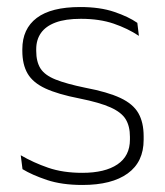

<svg xmlns="http://www.w3.org/2000/svg" viewBox="-20 -516 469 546"><path d="M214.5 10Q156 10 113.5 -4.2Q71 -18.5 44 -35L39 -74.5Q75 -53.5 117 -39Q159 -24.5 214 -24.5Q278.5 -24.5 314 -48.5Q349.5 -72.5 349.5 -119V-127Q349.5 -157 337.5 -176.8Q325.5 -196.5 294.5 -210.5Q263.5 -224.5 206 -236Q144.5 -248 109 -264.5Q73.5 -281 58.5 -306.8Q43.5 -332.5 43.5 -371.5V-376Q43.5 -434 84.5 -465Q125.5 -496 208 -496Q264.5 -496 305 -482.2Q345.5 -468.5 370.5 -451L375 -414Q343.5 -435 303.2 -448.8Q263 -462.5 210 -462.5Q166 -462.5 138 -452Q110 -441.5 96.5 -422.2Q83 -403 83 -376V-371.5Q83 -340.5 95.2 -321.2Q107.5 -302 138.2 -289.8Q169 -277.5 222.5 -266.5Q286 -254.5 322.2 -237.5Q358.5 -220.5 373.5 -194.2Q388.5 -168 388.5 -128.5V-118.5Q388.5 -55.5 343.2 -22.8Q298 10 214.5 10Z"/></svg>

Font: Anek Gujarati Medium ExtraLight
Style: Regular
Weight: 250
Version: Version 1.003